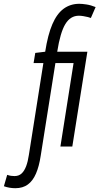

<svg xmlns="http://www.w3.org/2000/svg" viewBox="-145 -770 523 1010"><path d="M-64.1 220Q-96.2 220 -124.5 209.6L-107.2 149.8Q-95.5 153.8 -86.6 155Q-77.7 156.2 -68.6 156.2Q-46.2 156.2 -31.6 142.9Q-17.1 129.6 -7.6 104.7Q1.8 79.7 6.9 44.9L83.2 -438.3H31.7L40.5 -491.6L92.7 -497.9Q106.7 -587.8 130.6 -643Q154.4 -698.2 189.8 -724.1Q225.3 -750 272 -750Q279.4 -750 288.8 -749.2Q298.1 -748.4 309.6 -746.6Q321.1 -744.9 333.3 -741.4Q345.5 -737.9 358 -732.8L333 -675.4Q328.9 -677.5 317.9 -680.2Q306.9 -682.9 293.7 -685.1Q280.5 -687.3 269.6 -687.3Q225.4 -687.3 198.7 -643.3Q172 -599.4 156 -497.9H314.6L235.4 0.7H172.8L242 -438.3H146.5L69.2 49Q60.7 105.4 44.2 143.3Q27.8 181.3 1.4 200.6Q-25.1 220 -64.1 220Z"/></svg>

Font: Georama ExtraCondensed Thin
Style: Italic
Weight: 100
Width: 2
Italic angle: -9°
Designer: Jean-Baptiste Levee
Foundry: Production Type
Version: Version 1.001